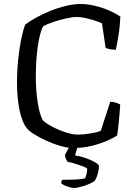

<svg xmlns="http://www.w3.org/2000/svg" viewBox="-20 -740 682 960"><path d="M346 0Q318 0 283 -10Q248 -20 214 -35.5Q180 -51 153 -67.5Q126 -84 114 -99Q90 -129 77.5 -190.5Q65 -252 65 -325Q65 -385 71 -443Q77 -501 86.5 -546.5Q96 -592 106 -617Q127 -633 160 -651.5Q193 -670 231.5 -685.5Q270 -701 309.5 -710.5Q349 -720 383 -720Q418 -720 456.5 -710.5Q495 -701 528 -686.5Q561 -672 582 -657Q579 -601 571.5 -557Q564 -513 559 -491Q537 -492 525 -495Q513 -498 508 -501L490 -623Q476 -630 453 -637.5Q430 -645 406 -650Q382 -655 366 -655Q343 -655 311 -648Q279 -641 247.5 -630.5Q216 -620 195 -608Q182 -580 174 -538.5Q166 -497 162.5 -450Q159 -403 159 -358Q159 -291 168 -231Q177 -171 193 -140Q207 -125 238.5 -108Q270 -91 306 -79Q342 -67 370 -67Q397 -67 431 -72.5Q465 -78 484 -86L531 -231Q547 -231 560 -226.5Q573 -222 581 -218Q579 -182 575 -140.5Q571 -99 566 -63Q547 -50 513.5 -35.5Q480 -21 437.5 -10.5Q395 0 346 0ZM351 200Q342 200 328 196Q314 192 302 186.5Q290 181 286 176Q286 170 288 165.5Q290 161 291 159Q327 159 354 158Q381 157 405 152Q410 144 413 128.5Q416 113 416 103Q409 97 391.5 90.5Q374 84 354 78Q334 72 318 69Q314 64 309.5 54Q305 44 305 34Q314 17 322 2.5Q330 -12 346 -37H377L355 37Q382 41 410 51Q438 61 456.5 72Q475 83 475 91Q475 107 468.5 130Q462 153 452 166Q428 181 396.5 190.5Q365 200 351 200Z"/></svg>

Font: Texturina Light
Style: Regular
Weight: 300
Designer: Guillermo Torres Carreño
Foundry: Omnibus-Type
Version: Version 1.002; ttfautohint (v1.8.3)